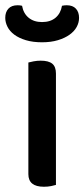

<svg xmlns="http://www.w3.org/2000/svg" viewBox="-35 -705 321 731"><path d="M178 -1Q172 1 159.5 3.5Q147 6 132 6Q73 6 73 -42V-467Q80 -469 93 -471.5Q106 -474 120 -474Q150 -474 164 -462.5Q178 -451 178 -425ZM125 -621Q157 -621 176.5 -637.5Q196 -654 201 -683Q206 -684 210 -684.5Q214 -685 219 -685Q242 -685 254 -672Q266 -659 266 -637Q266 -619 257 -602.5Q248 -586 230 -573Q212 -560 185.5 -552Q159 -544 125 -544Q90 -544 63.5 -552Q37 -560 19.5 -573Q2 -586 -6.5 -603Q-15 -620 -15 -637Q-15 -659 -3 -672Q9 -685 32 -685Q37 -685 41 -684.5Q45 -684 49 -683Q54 -654 74 -637.5Q94 -621 125 -621Z"/></svg>

Font: Baloo Bhai 2 Medium
Style: Regular
Weight: 500
Designer: Supriya Tembe, Noopur Datye and Ek Type
Foundry: Ek Type
Version: Version 1.640;PS 1.000;hotconv 16.6.51;makeotf.lib2.5.65220;